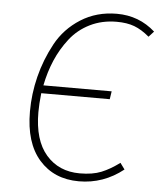

<svg xmlns="http://www.w3.org/2000/svg" viewBox="-51 -738 663 793"><g transform="rotate(5 280.5 -341.5)"><path d="M404 -660Q343 -660 293.5 -635.5Q244 -611 211 -568.5Q178 -526 157 -477Q136 -428 125 -372H408L403 -339H119Q114 -294 114 -260Q114 -144 166.5 -83.5Q219 -23 306 -23Q359 -23 395 -37.5Q431 -52 470 -81L489 -55Q407 10 305 10Q202 10 140.5 -60Q79 -130 79 -260Q79 -333 97 -405Q115 -477 151 -543.5Q187 -610 252.5 -651.5Q318 -693 402 -693Q494 -693 561 -633L540 -610Q508 -637 477.5 -648.5Q447 -660 404 -660Z"/></g></svg>

Font: Fira Sans UltraLight
Style: Italic
Weight: 200
Italic angle: -8°
Designer: Carrois Corporate & Edenspiekermann AG
Foundry: Carrois Corporate GbR & Edenspiekermann AG
Version: Version 4.203;PS 004.203;hotconv 1.0.88;makeotf.lib2.5.64775